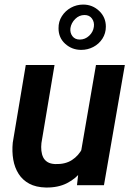

<svg xmlns="http://www.w3.org/2000/svg" viewBox="-20 -814 582 844"><path d="M333.5 -131.8 401.9 -528.3H528.8L437 0H318.4ZM365.2 -234.9 404.3 -236.3Q398.4 -189 383.1 -144.3Q367.7 -99.6 341.1 -64.5Q314.5 -29.3 274.9 -9Q235.4 11.2 181.6 10.3Q138.2 9.3 108.6 -6.6Q79.1 -22.5 61.8 -49.8Q44.4 -77.1 38.3 -112.3Q32.2 -147.5 36.1 -187L93.3 -528.3H219.7L162.1 -185.1Q160.2 -167.5 161.9 -151.4Q163.6 -135.3 169.9 -122.3Q176.3 -109.4 189 -101.6Q201.7 -93.8 222.2 -92.8Q266.6 -91.3 296.1 -110.4Q325.7 -129.4 342.3 -162.4Q358.9 -195.3 365.2 -234.9ZM237.3 -689.5Q236.8 -719.2 252 -742.9Q267.1 -766.6 292 -780.3Q316.9 -793.9 345.7 -793.9Q386.2 -793.9 415.8 -766.1Q445.3 -738.3 445.3 -696.8Q445.3 -667.5 430.2 -644Q415 -620.6 390.4 -607.7Q365.7 -594.7 336.9 -594.7Q296.4 -594.7 266.8 -621.3Q237.3 -647.9 237.3 -689.5ZM289.6 -690.4Q287.1 -669.9 298.3 -655Q309.6 -640.1 330.6 -640.1Q354 -640.1 371.8 -656.7Q389.6 -673.3 392.6 -696.3Q395.5 -716.8 384.3 -732.4Q373 -748 351.6 -748Q328.1 -748 310.5 -730.5Q293 -712.9 289.6 -690.4Z"/></svg>

Font: Roboto SemiBold
Style: Italic
Weight: 600
Designer: Christian Robertson
Foundry: Google
Version: Version 3.009; 2024